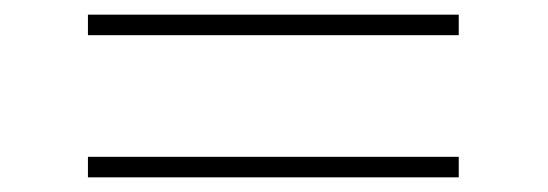

<svg xmlns="http://www.w3.org/2000/svg" viewBox="-20 -384 748 262"><path d="M606 -142V-170H100V-142ZM606 -336V-364H100V-336Z"/></svg>

Font: Josefin Slab Thin Light
Style: Regular
Weight: 300
Version: Version 2.000